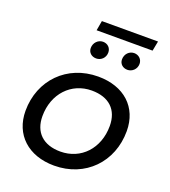

<svg xmlns="http://www.w3.org/2000/svg" viewBox="-149 -936 933 1051"><g transform="rotate(20 317.5 -410.5)"><path d="M253 -770H579L590 -827H263ZM303 -624C331 -624 355 -646 355 -677C355 -704 335 -723 308 -723C281 -723 256 -700 256 -668C256 -642 276 -624 303 -624ZM485 -624C512 -624 537 -646 537 -677C537 -704 516 -723 490 -723C462 -723 438 -700 438 -668C438 -642 458 -624 485 -624ZM287 6C468 6 597 -127 597 -307C597 -446 500 -535 349 -535C168 -535 38 -402 38 -223C38 -85 136 6 287 6ZM293 -78C192 -78 135 -134 135 -227C135 -358 223 -451 342 -451C443 -451 500 -396 500 -302C500 -171 413 -78 293 -78Z"/></g></svg>

Font: AWKNG-Font Medium
Style: Italic
Weight: 500
Italic angle: -11.3°
Designer: Awakening Church
Foundry: Awakening Church
Version: Version 1.700;PS 001.700;hotconv 1.0.88;makeotf.lib2.5.64775